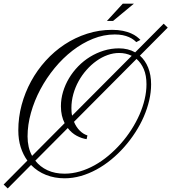

<svg xmlns="http://www.w3.org/2000/svg" viewBox="-81 -865 941 1054"><path d="M-61 147.9 69.3 16.6Q45.9 -15.6 32.7 -56.9Q19.5 -98.1 19.5 -149.9Q19.5 -220.7 37.8 -289.1Q56.2 -357.4 89.6 -418.7Q123 -480 169.9 -531.7Q216.8 -583.5 273.9 -621.1Q331.1 -658.7 397 -679.9Q462.9 -701.2 534.2 -701.2Q567.9 -701.2 593.5 -695.8Q619.1 -690.4 637.9 -682.1Q656.7 -673.8 669.4 -664.1Q682.1 -654.3 689.9 -646L667 -633.8Q660.6 -640.6 650.6 -647.9Q640.6 -655.3 626.2 -661.6Q611.8 -668 592.8 -671.9Q573.7 -675.8 548.8 -675.8Q488.3 -675.8 429.4 -652.1Q370.6 -628.4 317.4 -587.4Q264.2 -546.4 219 -491.5Q173.8 -436.5 140.6 -374.3Q107.4 -312 88.9 -245.8Q70.3 -179.7 70.3 -116.2Q70.3 -85.9 76.4 -59.1Q82.5 -32.2 95.2 -9.3L273.9 -189Q264.2 -207.5 258.8 -230.7Q253.4 -253.9 253.4 -281.7Q253.4 -321.8 265.1 -361.1Q276.9 -400.4 298.1 -435.8Q319.3 -471.2 348.6 -501.2Q377.9 -531.2 413.3 -553Q448.7 -574.7 489 -587.2Q529.3 -599.6 571.8 -599.6Q597.2 -599.6 619.6 -594Q642.1 -588.4 661.1 -577.6L817.4 -734.9L839.8 -713.4L687 -559.6Q716.3 -533.7 732.4 -493.7Q748.5 -453.6 748.5 -401.9Q748.5 -358.9 738 -313.7Q727.5 -268.6 708.3 -224.4Q689 -180.2 661.6 -137.9Q634.3 -95.7 601.1 -58.1Q567.9 -20.5 529.5 11Q491.2 42.5 449.2 65.4Q407.2 88.4 362.8 101.1Q318.4 113.8 273.4 113.8Q218.8 113.8 171.6 95.2Q124.5 76.7 89.4 40.5L-38.6 169.4ZM394.5 -101.1Q367.2 -105 339.6 -119.9Q312 -134.8 291 -162.1L112.8 17.1Q139.2 50.8 179.7 69.6Q220.2 88.4 273.4 88.4Q315.4 88.4 357.2 76.2Q398.9 64 438.5 42Q478 20 514.4 -10.5Q550.8 -41 582.5 -76.9Q614.3 -112.8 640.1 -153.1Q666 -193.4 684.6 -235.4Q703.1 -277.3 713.1 -319.8Q723.1 -362.3 723.1 -402.3Q723.1 -450.7 708.5 -485.1Q693.8 -519.5 668.5 -541.5L325.2 -196.3Q337.4 -167 356.9 -147.7Q376.5 -128.4 398.9 -121.6ZM311 -271.5Q311 -260.3 311.8 -250Q312.5 -239.7 314.9 -230L642.1 -558.6Q610.8 -574.2 572.8 -574.2Q541 -574.2 509.3 -562.7Q477.5 -551.3 448.5 -530.5Q419.4 -509.8 394.3 -481.4Q369.1 -453.1 350.6 -419.7Q332 -386.2 321.5 -348.4Q311 -310.5 311 -271.5ZM539.6 -750H505.9L592.8 -844.7H653.8Z"/></svg>

Font: Parisienne
Style: Regular
Weight: 400
Designer: Astigmatic (AOETI)
Foundry: Astigmatic (AOETI)
Version: Version 1.000